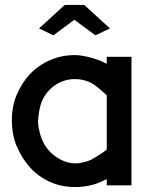

<svg xmlns="http://www.w3.org/2000/svg" viewBox="-20 -750 592 777"><path d="M285 7Q228 7 182 -14Q134 -36 101 -73Q67 -111 48 -159H47Q28 -207 28 -262Q28 -320 47 -365Q69 -416 100 -449Q134 -485 181 -506Q228 -527 282 -527Q325 -527 384 -505Q392 -502 399 -498L412 -492V-520H512V0H412V-25L399 -19Q377 -8 354 -2Q320 7 285 7ZM138 -222 139 -221Q143 -202 151 -183Q163 -155 185 -133Q204 -114 232 -101Q258 -89 283 -89Q285 -89 287 -89Q304 -89 324 -95H325Q342 -99 360 -110Q389 -127 409 -142L412 -145V-363L410 -366Q392 -383 372 -399Q356 -412 339 -419Q313 -430 283 -430Q254 -430 228 -419Q202 -408 182 -388Q161 -367 149 -339Q140 -317 135 -276Q134 -267 134 -259Q135 -238 137 -228V-227L139 -225V-222ZM138 -635 242 -730H321L425 -635L366 -607L281 -670L196 -607Z"/></svg>

Font: Oxford Sans SemiBold
Style: Regular
Weight: 600
Designer: Matt McInerney, Pablo Impallari, Rodrigo Fuenzalida
Foundry: Matt McInerney, Pablo Impallari, Rodrigo Fuenzalida
Version: Version 3.000g; ttfautohint (v1.5) -l 8 -r 28 -G 28 -x 14 -D